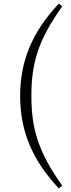

<svg xmlns="http://www.w3.org/2000/svg" viewBox="-20 -839 396 1077"><path d="M156 -301C156 -487 196 -617 329 -803L310 -819C162 -661 93 -499 93 -301C93 -102 162 60 310 218L329 202C197 17 156 -114 156 -301Z"/></svg>

Font: Noto Serif SC Light
Style: Regular
Weight: 300
Designer: Ryoko NISHIZUKA 西塚涼子 (kana & ideographs); Frank Grießhammer (Latin, Greek & Cyrillic); Wenlong ZHANG 张文龙 (bopomofo); San
Foundry: Adobe
Version: Version 2.001;hotconv 1.1.0;makeotfexe 2.6.0